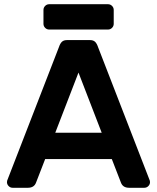

<svg xmlns="http://www.w3.org/2000/svg" viewBox="-20 -890 744 910"><path d="M430.5 -692C424.8 -697.3 417 -700 407 -700H297C287 -700 279.2 -697.3 273.5 -692C267.8 -686.7 263 -678 259 -666L14 -34C13.3 -32 13 -29.7 13 -27C13 -19.7 15.7 -13.3 21 -8C26.3 -2.7 32.7 0 40 0H112C132 0 145 -8.3 151 -25L194 -136H510L553 -25C559 -8.3 572 0 592 0H664C671.3 0 677.7 -2.7 683 -8C688.3 -13.3 691 -19.7 691 -27C691 -29.7 690.7 -32 690 -34L445 -666C441 -678 436.2 -686.7 430.5 -692ZM352 -546 462 -261H242ZM194 -758C199.3 -752.7 205.7 -750 213 -750H492C499.3 -750 505.7 -752.7 511 -758C516.3 -763.3 519 -769.7 519 -777V-843C519 -850.3 516.3 -856.7 511 -862C505.7 -867.3 499.3 -870 492 -870H213C205.7 -870 199.3 -867.3 194 -862C188.7 -856.7 186 -850.3 186 -843V-777C186 -769.7 188.7 -763.3 194 -758Z"/></svg>

Font: Rubik
Style: Regular
Weight: 500
Designer: Hubert & Fischer
Foundry: Hubert & Fischer
Version: Version 1.100